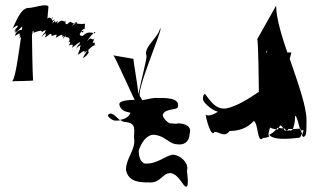

<svg xmlns="http://www.w3.org/2000/svg" viewBox="-20 -655 1195 721"><path d="M24 -350C28 -350 102 -351 105 -353C102 -352 100 -524 100 -524C101 -527 101 -530 103 -531H102V-537C107 -538 109 -537 106 -533V-532C124 -539 142 -544 136 -533C136 -533 160 -553 148 -533C148 -531 147 -535 135 -515C136 -515 156 -540 151 -524C151 -524 157 -530 148 -515C158 -515 173 -540 174 -520C181 -520 201 -534 189 -514C197 -514 218 -536 214 -516C215 -516 225 -529 216 -509C218 -509 235 -536 225 -516C225 -516 250 -517 238 -497C238 -497 250 -504 238 -484C238 -484 262 -496 250 -476C254 -476 290 -510 278 -490C278 -485 277 -496 266 -472C271 -479 290 -494 280 -476C280 -466 284 -480 272 -452C272 -448 282 -468 273 -448C273 -448 303 -476 297 -456C297 -456 314 -476 302 -456C302 -456 303 -458 291 -438C303 -438 322 -469 310 -460C310 -460 313 -466 312 -468C320 -476 332 -486 336 -485C336 -491 337 -501 328 -492C328 -498 342 -523 330 -506C330 -504 320 -520 308 -500C308 -504 322 -522 331 -531C322 -533 306 -537 291 -520C273 -520 280 -532 287 -537C287 -538 287 -539 286 -540C291 -544 295 -547 298 -549C299 -559 299 -566 299 -566C289 -564 277 -566 267 -566C259 -565 253 -562 248 -554C248 -555 253 -562 258 -567C243 -570 250 -581 232 -564C216 -564 236 -594 224 -574C216 -574 215 -586 194 -566C194 -566 202 -588 190 -570C186 -568 192 -586 176 -566C176 -566 178 -572 180 -577C175 -578 174 -581 175 -584C170 -585 167 -594 158 -585L162 -630C156 -644 106 -625 86 -625H83C83 -626 82 -626 83 -626C82 -626 81 -625 80 -624C54 -617 38 -567 27 -548C27 -548 55 -571 44 -551C44 -551 41 -552 34 -538C34 -534 45 -553 36 -533C43 -533 57 -551 64 -556C63 -552 63 -547 62 -543C55 -542 43 -542 36 -521C36 -517 61 -541 52 -521C52 -521 62 -528 52 -511C53 -512 56 -514 59 -516C48 -439 36 -350 24 -350ZM51 -509C51 -510 51 -510 52 -511C52 -510 51 -510 51 -509ZM74 -514V-515ZM106 -532C106 -531 105 -531 103 -531C104 -531 105 -532 106 -532ZM150 -522C149 -522 150 -523 151 -524C151 -523 150 -523 150 -522ZM175 -584C176 -590 183 -597 176 -584ZM180 -577C183 -583 186 -587 183 -576C182 -576 181 -577 180 -577ZM258 -567C264 -572 270 -574 270 -566H267C264 -566 260 -566 258 -567ZM266 -470C266 -471 265 -471 266 -472ZM287 -537C292 -541 296 -541 291 -533C289 -533 288 -535 287 -537ZM297 -544C297 -544 298 -546 298 -549C301 -551 301 -551 297 -544ZM306 -462C306 -461 304 -461 304 -460C304 -460 306 -462 306 -462ZM331 -531C337 -536 340 -538 336 -530C335 -530 333 -531 331 -531ZM336 -485C337 -485 338 -484 338 -482C337 -482 336 -483 336 -485Z M386 -224C400 -238 415 -216 431 -203C425 -202 418 -202 412 -202C404 -202 382 -216 386 -224ZM406 -445C406 -445 405 -446 405 -446C405 -447 405 -446 406 -447ZM406 -447C414 -437 455 -344 486 -279C484 -279 484 -280 482 -280C478 -279 428 -281 428 -263C432 -242 449 -235 470 -232C465 -217 450 -208 431 -205C437 -200 444 -197 450 -197C494 -193 483 -166 483 -138C492 -94 453 -63 453 -17C462 29 506 30 537 30C585 34 588 -5 620 -5C652 -1 668 46 678 46C692 50 682 -8 682 -14C691 -40 659 -74 627 -74C603 -70 570 -41 534 -41C511 -37 501 -60 501 -90C510 -116 528 -149 558 -149C602 -145 614 -113 648 -113C678 -109 692 -131 692 -152C701 -180 678 -192 645 -192C654 -188 622 -192 622 -192C616 -188 591 -210 591 -224C600 -250 648 -240 648 -254C657 -290 595 -287 573 -287C556 -289 536 -282 514 -279C512 -282 510 -287 508 -290C482 -300 599 -560 581 -548C573 -512 518 -478 530 -446C533 -438 513 -367 500 -302C493 -360 481 -423 481 -434Z M742 -284C742 -265 793 -231 799 -237C793 -229 752 -211 752 -229C752 -214 773 -134 786 -160C804 -160 823 -137 842 -163C876 -163 910 -174 932 -200C950 -200 945 -111 968 -137C976 -137 984 -139 991 -142C989 -145 988 -148 988 -152C988 -155 991 -163 994 -176C1002 -172 1011 -170 1022 -168C1026 -173 1029 -178 1032 -184C1038 -184 1044 -173 1049 -165C1054 -165 1058 -164 1063 -164C1063 -165 1064 -165 1064 -166C1072 -166 1078 -158 1084 -184C1084 -184 1088 -194 1088 -220C1095 -220 1101 -188 1108 -165C1114 -165 1118 -166 1120 -167C1120 -165 1117 -156 1114 -147C1117 -141 1121 -138 1125 -145C1131 -145 1131 -177 1131 -203C1131 -257 1098 -346 1068 -434C1072 -448 1074 -457 1074 -458H1059C1036 -525 1017 -589 1017 -634L946 -508C950 -503 952 -327 952 -320V-310C916 -286 872 -257 831 -248C789 -242 771 -276 750 -302C740 -302 742 -270 742 -284ZM983 -458C983 -458 980 -458 980 -458C980 -463 981 -463 983 -465ZM991 -149C1003 -154 1014 -164 1022 -175L1049 -172C1054 -165 1059 -160 1063 -171C1080 -170 1097 -171 1108 -172C1110 -164 1112 -159 1114 -154C1111 -146 1108 -138 1104 -138C1099 -138 1008 -123 991 -149Z"/></svg>

Font: Alpina
Style: Regular
Weight: 400
Version: Version 0.9